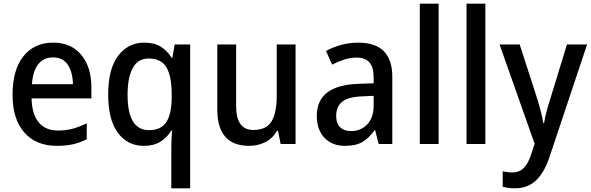

<svg xmlns="http://www.w3.org/2000/svg" viewBox="-20 -780 3201 1040"><path d="M268 -549Q366 -549 420.5 -482.5Q475 -416 475 -307V-247H151Q153 -162 189.5 -117.5Q226 -73 294 -73Q338 -73 374.5 -83Q411 -93 450 -112V-26Q413 -7 375 1.5Q337 10 288 10Q175 10 111.5 -62.5Q48 -135 48 -266Q48 -402 107 -475.5Q166 -549 268 -549ZM267 -469Q217 -469 187.5 -432.5Q158 -396 153 -324H375Q374 -387 348 -428Q322 -469 267 -469Z M908 15Q908 -3 909 -26.5Q910 -50 913 -73H908Q885 -35 849 -12.5Q813 10 759 10Q671 10 618.5 -60.5Q566 -131 566 -268Q566 -407 620 -478Q674 -549 762 -549Q816 -549 851 -527Q886 -505 909 -468H914L926 -539H1010V240H908ZM787 -75Q852 -75 880.5 -118Q909 -161 910 -249V-269Q910 -366 882 -414.5Q854 -463 785 -463Q727 -463 699 -411.5Q671 -360 671 -266Q671 -75 787 -75Z M1581 -539V0H1500L1486 -71H1480Q1457 -30 1417 -10Q1377 10 1330 10Q1157 10 1157 -187V-539H1259V-205Q1259 -76 1352 -76Q1424 -76 1451.5 -123.5Q1479 -171 1479 -263V-539Z M1921 -549Q2105 -549 2105 -364V0H2031L2012 -75H2009Q1978 -31 1942.5 -10.5Q1907 10 1848 10Q1779 10 1737.5 -33.5Q1696 -77 1696 -153Q1696 -318 1922 -326L2004 -329V-360Q2004 -417 1980.5 -442.5Q1957 -468 1913 -468Q1878 -468 1845 -457.5Q1812 -447 1779 -430L1746 -504Q1782 -524 1827 -536.5Q1872 -549 1921 -549ZM1941 -258Q1864 -255 1832.5 -228Q1801 -201 1801 -153Q1801 -110 1823 -90Q1845 -70 1881 -70Q1934 -70 1969 -106Q2004 -142 2004 -211V-261Z M2356 0H2254V-760H2356Z M2609 0H2507V-760H2609Z M2686 -539H2795L2892 -239Q2902 -206 2910 -175Q2918 -144 2923 -113H2927Q2931 -139 2939.5 -172Q2948 -205 2959 -239L3051 -539H3160L2955 75Q2927 156 2882.5 198Q2838 240 2769 240Q2749 240 2732.5 237.5Q2716 235 2703 232V148Q2713 150 2726.5 152Q2740 154 2754 154Q2794 154 2818 129Q2842 104 2857 56L2876 -1Z"/></svg>

Font: Noto Sans Gujarati UI SemiCondensed Medium
Style: Regular
Weight: 500
Width: 4
Designer: Jelle Bosma - Monotype Design Team, Universal Thirst
Foundry: Monotype Imaging Inc.
Version: Version 2.106; ttfautohint (v1.8.4.7-5d5b)